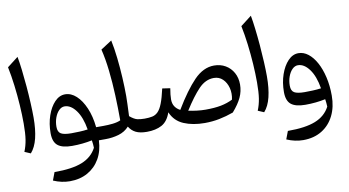

<svg xmlns="http://www.w3.org/2000/svg" viewBox="-93 -991 2735 1504"><g transform="rotate(-10 1274.0 -238.5)"><path d="M116.2 -754.4Q124.5 -710.4 132.1 -647.2Q139.6 -584 145.5 -514.2Q151.4 -444.3 154.5 -378.7Q157.7 -313 157.7 -264.6Q157.7 -170.4 140.9 -101.3Q124 -32.2 87.9 8.3L40 -12.2Q57.6 -54.7 65.4 -104Q73.2 -153.3 73.2 -231.4Q73.2 -300.8 68.1 -379.4Q63 -458 53.2 -537.1Q43.5 -616.2 28.8 -687Z M431.6 -400.9Q479 -400.9 520 -363.3Q561 -325.7 589.6 -259Q618.2 -192.4 627 -105H684.1V0H630.4Q627 83.5 591.3 145.5Q555.7 207.5 494.4 241.9Q433.1 276.4 352.1 276.4Q287.1 276.4 221.2 248L245.1 184.6Q385.3 185.1 465.1 153.3Q544.9 121.6 582 50.8Q581.5 34.7 580.1 21Q578.6 7.3 576.2 -9.3Q539.6 -1.5 498.8 2.7Q458 6.8 416.5 6.8Q339.4 6.8 303.5 -22Q267.6 -50.8 267.6 -120.6Q267.6 -195.8 289.6 -259.5Q311.5 -323.2 348.6 -362.1Q385.7 -400.9 431.6 -400.9ZM411.1 -308.6Q386.7 -308.6 366.2 -288.1Q345.7 -267.6 333.5 -234.1Q321.3 -200.7 321.3 -161.6Q321.3 -120.6 345.7 -106.2Q370.1 -91.8 428.2 -91.8Q458.5 -91.8 492.9 -93.3Q527.3 -94.7 558.6 -99.1Q542.5 -197.3 501.5 -252.9Q460.4 -308.6 411.1 -308.6Z M861.3 -753.4Q875 -689 883.8 -610.1Q892.6 -531.2 897 -451.7Q901.4 -372.1 901.4 -303.7Q901.4 -285.2 899.9 -239.7Q898.4 -194.3 896 -145.5Q930.7 -116.2 955.8 -110.6Q981 -105 1013.2 -105H1013.7V0H1013.2Q958.5 0 925.5 -16.4Q892.6 -32.7 872.1 -66.4Q838.9 -29.3 788.6 -14.6Q738.3 0 684.1 0Q667.5 0 667.5 -33.2V-71.8Q667.5 -105 684.1 -105Q722.2 -105 759.5 -109.1Q796.9 -113.3 822.3 -125Q822.3 -222.2 818.1 -324.5Q814 -426.8 803.2 -522.7Q792.5 -618.7 773.4 -696.3Z M1619.6 -420.4Q1670.4 -420.4 1710.2 -397.2Q1750 -374 1772.7 -333Q1795.4 -292 1795.4 -239.3Q1795.4 -185.1 1772.7 -136.5Q1750 -87.9 1701.2 -32.2Q1644.5 -11.7 1588.1 -0.5Q1531.7 10.7 1471.7 10.7Q1377 10.7 1305.9 -19.3Q1234.9 -49.3 1204.1 -121.6Q1180.2 -51.8 1131.8 -25.9Q1083.5 0 1013.7 0Q997.1 0 997.1 -33.2V-71.8Q997.1 -105 1013.7 -105Q1048.3 -105 1074 -110.4Q1099.6 -115.7 1119.6 -135.5Q1139.6 -155.3 1156.2 -197.5Q1172.9 -239.7 1189.5 -314L1252 -304.7Q1242.7 -251 1242.7 -217.8Q1242.7 -183.1 1258.1 -160.2Q1273.4 -137.2 1299.8 -124Q1385.7 -267.1 1460 -343.8Q1534.2 -420.4 1619.6 -420.4ZM1601.1 -324.7Q1534.7 -324.7 1480 -267.6Q1425.3 -210.4 1359.9 -106.9Q1390.6 -100.1 1426.8 -95.7Q1462.9 -91.3 1496.1 -91.3Q1567.9 -91.3 1618.9 -101.3Q1669.9 -111.3 1712.4 -132.8Q1723.1 -181.6 1711.7 -225.6Q1700.2 -269.5 1671.6 -297.1Q1643.1 -324.7 1601.1 -324.7Z M1972.2 -754.4Q1980.5 -710.4 1988 -647.2Q1995.6 -584 2001.5 -514.2Q2007.3 -444.3 2010.5 -378.7Q2013.7 -313 2013.7 -264.6Q2013.7 -170.4 1996.8 -101.3Q1980 -32.2 1943.8 8.3L1896 -12.2Q1913.6 -54.7 1921.4 -104Q1929.2 -153.3 1929.2 -231.4Q1929.2 -300.8 1924.1 -379.4Q1918.9 -458 1909.2 -537.1Q1899.4 -616.2 1884.8 -687Z M2208 276.4Q2143.1 276.4 2077.1 248L2101.1 184.6Q2241.2 185.1 2321 153.3Q2400.9 121.6 2438 50.8Q2437.5 34.7 2436 21Q2434.6 7.3 2432.1 -9.3Q2395.5 -1.5 2354.7 2.7Q2314 6.8 2272.5 6.8Q2195.3 6.8 2159.4 -22Q2123.5 -50.8 2123.5 -120.6Q2123.5 -195.8 2145.5 -259.5Q2167.5 -323.2 2204.6 -362.1Q2241.7 -400.9 2287.6 -400.9Q2328.6 -400.9 2364.7 -372.8Q2400.9 -344.7 2428.5 -294.2Q2456.1 -243.7 2471.9 -176Q2487.8 -108.4 2487.8 -28.8Q2487.8 61.5 2453.6 130.4Q2419.4 199.2 2356.7 237.8Q2293.9 276.4 2208 276.4ZM2414.6 -99.1Q2398.4 -197.3 2357.4 -252.9Q2316.4 -308.6 2267.1 -308.6Q2242.7 -308.6 2222.2 -288.1Q2201.7 -267.6 2189.5 -234.1Q2177.2 -200.7 2177.2 -161.6Q2177.2 -120.6 2201.7 -106.2Q2226.1 -91.8 2284.2 -91.8Q2314.5 -91.8 2348.9 -93.3Q2383.3 -94.7 2414.6 -99.1Z"/></g></svg>

Font: Pinar-DS1-FD Medium
Style: Regular
Weight: 500
Designer: Amin Abedi
Version: Version 3.000